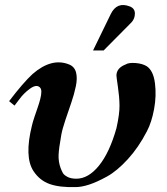

<svg xmlns="http://www.w3.org/2000/svg" viewBox="-20 -746 679 780"><path d="M514 -655 401 -541H358L430 -689Q455 -740 507 -720Q528 -712 528 -691Q528 -670 514 -655ZM577 -213Q543 -147 499 -99Q455 -51 414 -28.5Q373 -6 342 4Q311 14 288 14Q222 16 181.5 1.5Q141 -13 116 -51Q78 -109 110 -237Q113 -250 120 -271Q127 -292 133 -309Q139 -326 143.5 -343.5Q148 -361 148 -373.5Q148 -386 141 -392Q127 -404 101.5 -385.5Q76 -367 58 -342L39 -317L17 -335Q74 -410 112 -445Q190 -513 261 -484Q283 -475 289 -451.5Q295 -428 288 -395Q281 -362 270 -330Q259 -298 246 -259.5Q233 -221 229 -198Q219 -143 218 -116Q217 -89 226 -64Q231 -51 235.5 -43Q240 -35 254 -27.5Q268 -20 290 -20Q339 -20 382 -73Q425 -126 453 -225Q466 -283 465.5 -318Q465 -353 459 -393.5Q453 -434 453 -440Q454 -470 490 -484Q502 -492 530 -490Q558 -488 576 -477Q603 -459 609.5 -408Q616 -357 606 -303Q596 -249 577 -213Z"/></svg>

Font: GFS Artemisia
Style: Bold Italic
Weight: 700
Italic angle: -12°
Designer: Designed by Takis Katsoulidis and George D. Matthiopoulos.
Foundry: Designed by Takis Katsoulidis and George D. Matthiopoulos.
Version: Version 1.0